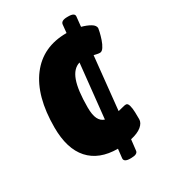

<svg xmlns="http://www.w3.org/2000/svg" viewBox="-166 -670 724 822"><g transform="rotate(-30 196.0 -259.0)"><path d="M232 71Q201 71 202 53L207 8Q115 8 66 -46.5Q17 -101 17 -207Q17 -361 81.5 -446Q146 -531 263 -531H264L268 -571Q270 -589 301 -589H306Q338 -589 336 -571L331 -523Q357 -516 374.5 -505.5Q392 -495 392 -481Q392 -478 388.5 -463Q385 -448 379 -430Q373 -412 364.5 -399Q356 -386 346 -386Q340 -386 333 -387.5Q326 -389 317 -391L290 -130Q304 -133 314 -136Q324 -139 331 -139Q340 -139 344 -124.5Q348 -110 348.5 -90.5Q349 -71 349 -56Q349 -38 330.5 -22.5Q312 -7 276 1L270 53Q269 71 237 71ZM183 -210Q183 -173 192.5 -153.5Q202 -134 221 -128L249 -394Q215 -384 199 -339.5Q183 -295 183 -210Z"/></g></svg>

Font: Asap Condensed Condensed ExtraBold
Style: Italic
Weight: 800
Width: 3
Italic angle: -6°
Designer: Pablo Cosgaya
Foundry: Omnibus-Type
Version: Version 3.001; ttfautohint (v1.8.4.7-5d5b)